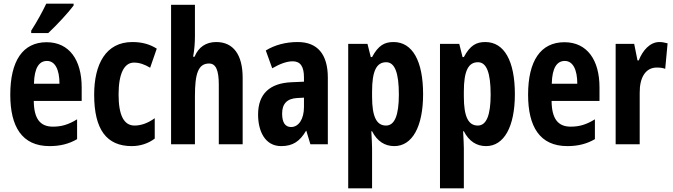

<svg xmlns="http://www.w3.org/2000/svg" viewBox="-20 -786 3665 1046"><path d="M381 -756V-766H232C211 -722 184 -672 150 -619V-606H243C289 -649 354 -719 381 -756ZM234 -556C104 -556 36 -454 36 -270C36 -97 99 10 250 10C307 10 356 -2 400 -28V-136C353 -107 315 -96 268 -96C198 -96 165 -140 164 -236H425V-310C425 -460 357 -556 234 -556ZM236 -454C280 -454 304 -407 304 -330H165C167 -418 194 -454 236 -454Z M698 10C743 10 788 -4 823 -31V-142C787 -116 750 -102 713 -102C655 -102 626 -158 626 -271C626 -384 656 -445 710 -445C740 -445 768 -435 798 -417L834 -521C796 -545 754 -557 701 -557C557 -557 493 -437 493 -270C493 -80 561 10 698 10Z M1042 -591V-760H912V0H1042V-263C1042 -385 1060 -440 1119 -440C1156 -440 1172 -404 1172 -324V0H1302V-362C1302 -487 1252 -557 1158 -557C1102 -557 1061 -529 1040 -477H1032C1039 -513 1042 -552 1042 -591Z M1602 -557C1536 -557 1477 -541 1428 -511L1463 -414C1508 -440 1544 -452 1575 -452C1617 -452 1636 -423 1636 -364V-341L1568 -338C1450 -333 1386 -275 1386 -162C1386 -74 1422 10 1512 10C1576 10 1614 -17 1647 -73H1649L1671 0H1766V-363C1766 -491 1709 -557 1602 -557ZM1599 -252 1636 -254V-203C1636 -137 1607 -94 1566 -94C1534 -94 1517 -118 1517 -167C1517 -221 1544 -249 1599 -252Z M2124 -557C2075 -557 2041 -539 2007 -475H2000L1982 -547H1877V240H2007V21C2007 1 2005 -30 2003 -71H2007C2035 -16 2077 10 2128 10C2226 10 2285 -96 2285 -273C2285 -454 2227 -557 2124 -557ZM2084 -447C2131 -447 2153 -389 2153 -271C2153 -158 2130 -102 2083 -102C2031 -102 2007 -151 2007 -260V-287C2007 -399 2031 -447 2084 -447Z M2624 -557C2575 -557 2541 -539 2507 -475H2500L2482 -547H2377V240H2507V21C2507 1 2505 -30 2503 -71H2507C2535 -16 2577 10 2628 10C2726 10 2785 -96 2785 -273C2785 -454 2727 -557 2624 -557ZM2584 -447C2631 -447 2653 -389 2653 -271C2653 -158 2630 -102 2583 -102C2531 -102 2507 -151 2507 -260V-287C2507 -399 2531 -447 2584 -447Z M3055 -556C2925 -556 2857 -454 2857 -270C2857 -97 2920 10 3071 10C3128 10 3177 -2 3221 -28V-136C3174 -107 3136 -96 3089 -96C3019 -96 2986 -140 2985 -236H3246V-310C3246 -460 3178 -556 3055 -556ZM3057 -454C3101 -454 3125 -407 3125 -330H2986C2988 -418 3015 -454 3057 -454Z M3572 -557C3520 -557 3480 -509 3460 -457H3453L3435 -547H3334V0H3465V-279C3464 -364 3497 -418 3558 -418C3577 -418 3592 -416 3604 -411L3617 -550C3598 -555 3585 -557 3572 -557Z"/></svg>

Font: Noto Sans Hebrew ExtraCondensed
Style: Bold
Weight: 700
Width: 2
Designer: Monotype Design Team
Foundry: Monotype Imaging Inc.
Version: Version 2.004